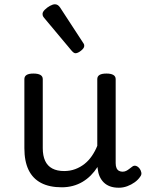

<svg xmlns="http://www.w3.org/2000/svg" viewBox="-20 -859 685 898"><path d="M269 17Q211 17 172 -3.5Q133 -24 113.5 -64.5Q94 -105 94 -166V-489Q94 -502 104.5 -508.5Q115 -515 136 -515Q158 -515 169 -508.5Q180 -502 180 -489V-166Q180 -131 191 -107Q202 -83 224.5 -71Q247 -59 280 -59Q308 -59 332 -68Q356 -77 375.5 -92.5Q395 -108 410 -130Q425 -152 435 -177V-489Q435 -502 445.5 -508.5Q456 -515 478 -515Q499 -515 510 -508.5Q521 -502 521 -489V-96Q521 -82 525 -73Q529 -64 536.5 -60Q544 -56 553 -56Q562 -56 569.5 -59.5Q577 -63 584.5 -69Q592 -75 599 -80Q607 -86 616.5 -83Q626 -80 634 -69Q639 -62 641 -52Q643 -42 636 -33Q626 -18 610 -6.5Q594 5 575 12Q556 19 536 19Q512 19 494.5 12.5Q477 6 465 -6Q453 -18 446 -34Q439 -50 437 -69L436 -78Q422 -56 404.5 -38.5Q387 -21 366 -8.5Q345 4 320.5 10.5Q296 17 269 17ZM333 -610Q329 -610 324.5 -613Q320 -616 314 -623L191 -770Q184 -778 181.5 -782.5Q179 -787 179 -794Q179 -803 189.5 -813.5Q200 -824 213.5 -831.5Q227 -839 237 -839Q251 -839 261 -824L368 -660Q373 -653 373.5 -650Q374 -647 374 -644Q374 -634 359 -622Q344 -610 333 -610Z"/></svg>

Font: Playwrite ES Deco
Style: Regular
Weight: 400
Designer: Veronika Burian, José Scaglione
Foundry: TypeTogether
Version: Version 1.002